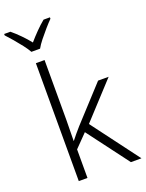

<svg xmlns="http://www.w3.org/2000/svg" viewBox="-211 -1078 885 1163"><g transform="rotate(-20 231.0 -496.0)"><path d="M144 -760V-374Q144 -342 143 -307.5Q142 -273 142 -239H143Q156 -255 172.5 -275.5Q189 -296 204 -312L406 -532H474L264 -304L492 0H424L224 -266L144 -184V0H88V-760ZM86 -834Q74 -856 53 -883Q32 -910 9 -937Q-14 -964 -32 -983V-992H8Q35 -970 63.5 -941Q92 -912 114 -884Q138 -912 166.5 -941Q195 -970 222 -992H263V-983Q244 -964 220.5 -937Q197 -910 175.5 -883Q154 -856 142 -834Z"/></g></svg>

Font: BC Sans Light
Style: Regular
Weight: 300
Designer: Monotype Design Team
Foundry: Monotype Imaging Inc.
Version: Version 2.000;GOOG;noto-source:20170915:90ef993387c0